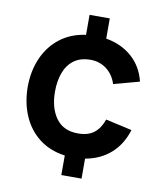

<svg xmlns="http://www.w3.org/2000/svg" viewBox="-84 -787 744 884"><g transform="rotate(10 288.0 -345.5)"><path d="M263 29V-62.5Q192 -72 142.2 -110.8Q92.5 -149.5 66.5 -209.8Q40.5 -270 40 -345Q40.5 -420 67.2 -480.2Q94 -540.5 143.8 -578.8Q193.5 -617 263 -626.5V-720H357.5V-625.5Q429.5 -613.5 479 -569.8Q528.5 -526 545 -457.5L425 -425Q411 -468.5 378.5 -492.8Q346 -517 304.5 -517Q257.5 -517 227 -494.8Q196.5 -472.5 182 -433.5Q167.5 -394.5 167.5 -345Q167.5 -268 202 -220.5Q236.5 -173 304.5 -173Q352.5 -173 380.2 -195Q408 -217 422 -258.5L545 -231Q523.5 -161 475.2 -118.8Q427 -76.5 357.5 -64.5V29Z"/></g></svg>

Font: Manrope ExtraLight
Style: Bold
Weight: 700
Version: Version 4.504